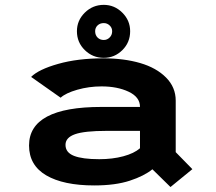

<svg xmlns="http://www.w3.org/2000/svg" viewBox="-20 -752 890 790"><path d="M407 -514Q361.5 -514 329 -545.8Q296.5 -577.5 296.5 -623.5Q296.5 -668 329 -700Q361.5 -732 407 -732Q451 -732 483.2 -700Q515.5 -668 515.5 -623.5Q515.5 -577.5 483.5 -545.8Q451.5 -514 407 -514ZM407 -587.5Q421 -587.5 431.2 -597.8Q441.5 -608 441.5 -623.5Q441.5 -637.5 431.2 -647.2Q421 -657 407 -657Q391.5 -657 381.5 -647.5Q371.5 -638 371.5 -623.5Q371.5 -607.5 381.5 -597.5Q391.5 -587.5 407 -587.5ZM405.5 -512Q490.5 -512 557 -492.5Q623.5 -473 663.2 -433Q703 -393 703 -338V-126L771.5 -56L681.5 17.5L607 -55.5Q573.5 -28 514 -8.5Q454.5 11 368 11Q241 11 170.2 -30.5Q99.5 -72 99.5 -153.5Q99.5 -312 397 -312H556V-312.5Q556 -352.5 509.5 -374.5Q463 -396.5 398 -396.5Q346 -396.5 298 -382.8Q250 -369 229.5 -350L108 -435.5Q139 -466.5 219.5 -489.2Q300 -512 405.5 -512ZM388.5 -97Q443 -97 487.5 -109Q532 -121 556 -142V-213.5H418Q328 -213.5 288.8 -199.8Q249.5 -186 249.5 -156Q249.5 -124.5 284.2 -110.8Q319 -97 388.5 -97Z"/></svg>

Font: League Mono Wide SemiBold
Style: Regular
Weight: 600
Width: 8
Designer: Tyler Finck
Foundry: The League of Moveable Type / Tyler Finck
Version: Version 2.210